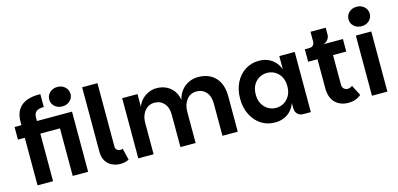

<svg xmlns="http://www.w3.org/2000/svg" viewBox="-71 -1250 3540 1708"><g transform="rotate(-15 1699.0 -396.5)"><path d="M106 0V-438H43V-554H106V-582Q106 -638 123 -675.5Q140 -713 171 -736Q202 -759 245 -769Q288 -779 340 -777V-659Q314 -659 293 -653Q272 -647 260.5 -630.5Q249 -614 249 -583V-554H515V-438H249V0ZM430 0V-554H572V0ZM502 -621Q460 -621 432 -646.5Q404 -672 404 -710Q404 -748 432 -774Q460 -800 502 -800Q544 -800 572 -774Q600 -748 600 -710Q600 -672 572 -646.5Q544 -621 502 -621Z M715 -149V-740H856V-158Q856 -136 869 -125Q882 -114 900 -114Q913 -114 922 -118L948 -11Q913 7 868 7Q831 7 795.5 -8.5Q760 -24 737.5 -58.5Q715 -93 715 -149Z M1034 0V-554H1175V-437Q1188 -474 1215 -502Q1242 -530 1277 -545.5Q1312 -561 1349 -561Q1425 -561 1476 -518.5Q1527 -476 1539 -403Q1551 -453 1579 -488Q1607 -523 1647 -542Q1687 -561 1733 -561Q1833 -561 1891.5 -500Q1950 -439 1950 -325V0H1809V-298Q1809 -365 1775 -403Q1741 -441 1686 -441Q1630 -441 1596 -397.5Q1562 -354 1562 -288V0H1422V-298Q1422 -365 1388 -403Q1354 -441 1299 -441Q1262 -441 1234 -421Q1206 -401 1190.5 -366.5Q1175 -332 1175 -288V0Z M2295 7Q2222 7 2166 -29.5Q2110 -66 2078 -130.5Q2046 -195 2046 -277Q2046 -360 2078 -424Q2110 -488 2166 -524.5Q2222 -561 2295 -561Q2361 -561 2410 -527Q2459 -493 2481 -433V-554H2623V0H2555Q2521 0 2501 -20.5Q2481 -41 2481 -75V-122Q2459 -61 2410 -27Q2361 7 2295 7ZM2335 -116Q2374 -116 2407 -135Q2440 -154 2460.5 -190Q2481 -226 2481 -277Q2481 -329 2460.5 -365Q2440 -401 2407 -419.5Q2374 -438 2335 -438Q2298 -438 2264.5 -419.5Q2231 -401 2210.5 -365Q2190 -329 2190 -277Q2190 -226 2210.5 -190Q2231 -154 2264.5 -135Q2298 -116 2335 -116Z M2971 7Q2893 7 2847.5 -39.5Q2802 -86 2802 -172V-439H2716V-554H3067V-439H2945V-167Q2945 -141 2960 -128Q2975 -115 2994 -115Q3006 -115 3016.5 -119Q3027 -123 3037 -131L3087 -34Q3061 -13 3033 -3Q3005 7 2971 7ZM2758 -510V-554Q2780 -554 2792.5 -567Q2805 -580 2805 -602V-691H2945V-625Q2945 -610 2937.5 -595Q2930 -580 2917 -569Q2904 -558 2886 -554Z M3186 0V-554H3328V0ZM3258 -621Q3216 -621 3188 -646.5Q3160 -672 3160 -710Q3160 -748 3188 -774Q3216 -800 3258 -800Q3300 -800 3328 -774Q3356 -748 3356 -710Q3356 -672 3328 -646.5Q3300 -621 3258 -621Z"/></g></svg>

Font: Parkinsans Light SemiBold
Style: Regular
Weight: 600
Version: Version 1.000